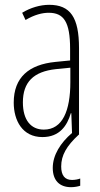

<svg xmlns="http://www.w3.org/2000/svg" viewBox="-20 -559 416 797"><path d="M234 132C234 86 256 47 307 0H308V-359C308 -487 272 -539 184 -539C147 -539 106 -527 72 -506L86 -476C123 -498 156 -506 182 -506C245 -506 271 -468 271 -356V-308L210 -302C100 -291 37 -238 37 -133C37 -59 73 10 156 10C228 10 259 -38 274 -89H276L279 -7C231 34 199 85 199 138C199 190 227 218 275 218C290 218 304 215 313 212V182C306 185 292 188 279 188C249 188 234 169 234 132ZM212 -272 272 -278V-218C272 -100 240 -21 162 -21C108 -21 75 -61 75 -134C75 -218 119 -262 212 -272Z"/></svg>

Font: Noto Sans ExtraCondensed ExtraLight
Style: Regular
Weight: 200
Width: 2
Designer: Monotype Design Team
Foundry: Monotype Imaging Inc.
Version: Version 2.013